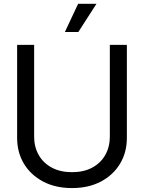

<svg xmlns="http://www.w3.org/2000/svg" viewBox="-20 -959 743 991"><path d="M351.6 11.7Q266.1 11.7 202.4 -22Q138.7 -55.7 103.5 -114Q68.4 -172.4 68.4 -247.1V-727.5H156.2V-253.9Q156.2 -200.7 179.7 -159.2Q203.1 -117.7 247.1 -94Q291 -70.3 351.6 -70.3Q412.6 -70.3 456.3 -94Q500 -117.7 523.4 -159.2Q546.9 -200.7 546.9 -253.9V-727.5H634.8V-247.1Q634.8 -172.4 599.6 -114Q564.5 -55.7 501 -22Q437.5 11.7 351.6 11.7ZM314.9 -793.9 383.3 -939.5H478L384.3 -793.9Z"/></svg>

Font: Inter Display
Style: Regular
Weight: 400
Designer: Rasmus Andersson
Foundry: rsms
Version: Version 4.001;git-9221beed3